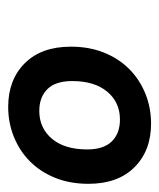

<svg xmlns="http://www.w3.org/2000/svg" viewBox="20 -770 389 469"><g transform="rotate(90 214.5 -535.5)"><path d="M241 -361Q175 -361 134.5 -401.5Q94 -442 94 -514Q94 -559 108.5 -595Q123 -631 148.5 -656.5Q174 -682 208.5 -696Q243 -710 282 -710Q348 -710 388.5 -669.5Q429 -629 429 -557Q429 -512 414.5 -476Q400 -440 374.5 -414.5Q349 -389 314.5 -375Q280 -361 241 -361ZM251 -437Q293 -437 319 -468Q345 -499 345 -554Q345 -594 325.5 -614Q306 -634 272 -634Q230 -634 204 -603Q178 -572 178 -517Q178 -477 197.5 -457Q217 -437 251 -437Z"/></g></svg>

Font: IBM Plex Sans Cond SmBld
Style: Italic
Weight: 600
Width: 3
Italic angle: -11°
Designer: Mike Abbink, Paul van der Laan, Pieter van Rosmalen
Foundry: Bold Monday
Version: Version 1.3